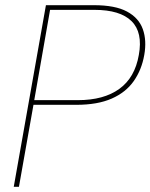

<svg xmlns="http://www.w3.org/2000/svg" viewBox="-20 -720 580 740"><path d="M33 0 157 -700H342Q424 -700 469.5 -675.5Q515 -651 530.5 -607.5Q546 -564 536 -508Q526 -451 495.5 -407.5Q465 -364 410.5 -340Q356 -316 274 -316H109L53 0ZM112 -334H280Q380 -334 440 -377.5Q500 -421 515 -508Q531 -595 487 -638.5Q443 -682 344 -682H173Z"/></svg>

Font: DM Sans 12pt Thin
Style: Italic
Weight: 250
Italic angle: -10°
Version: Version 4.004;gftools[0.9.30]